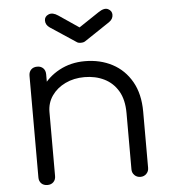

<svg xmlns="http://www.w3.org/2000/svg" viewBox="-55 -835 786 884"><g transform="rotate(-5 338.5 -392.5)"><path d="M559 0Q542 0 531 -11Q520 -22 520 -38V-298Q520 -360 496.5 -400Q473 -440 432.5 -460Q392 -480 341 -480Q292 -480 252.5 -461Q213 -442 190 -409Q167 -376 167 -334H112Q114 -397 146 -446.5Q178 -496 231 -524.5Q284 -553 349 -553Q420 -553 476 -523.5Q532 -494 564.5 -437Q597 -380 597 -298V-38Q597 -22 586 -11Q575 0 559 0ZM129 0Q111 0 100.5 -10.5Q90 -21 90 -38V-508Q90 -526 100.5 -536.5Q111 -547 129 -547Q146 -547 156.5 -536.5Q167 -526 167 -508V-38Q167 -21 156.5 -10.5Q146 0 129 0ZM339 -639Q326 -639 320 -644L202 -722Q183 -735 183 -755Q183 -774 202 -782Q221 -790 246 -773L339 -710L432 -772Q460 -791 477.5 -782Q495 -773 495 -755Q495 -735 476 -722L359 -644Q352 -639 339 -639Z"/></g></svg>

Font: Comfortaa
Style: Regular
Weight: 400
Designer: Johan Aakerlund
Foundry: Johan Aakerlund
Version: Version 3.104; ttfautohint (v1.8.1.43-b0c9)